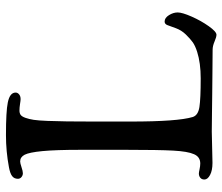

<svg xmlns="http://www.w3.org/2000/svg" viewBox="-72 -676 764 660"><g transform="rotate(-90 310.0 -346.0)"><path d="M188 0Q166.5 0 133.8 1.2Q101.1 2.4 80.1 2.4Q54.2 2.4 38.6 -5.9Q22.9 -14.2 22.9 -25.4Q22.9 -34.7 29.1 -39.6Q35.2 -44.4 43.5 -44.4Q46.9 -44.4 58.1 -42Q69.3 -39.6 78.1 -39.6Q100.6 -39.6 109.9 -61Q119.6 -82.5 122.3 -132.6Q125 -182.6 125 -294.9V-450.7Q125 -536.6 120.6 -582Q116.2 -627.4 108.2 -643.1Q100.1 -658.7 85 -658.7Q79.1 -658.7 65.4 -654.1Q51.8 -649.4 44.4 -649.4Q37.1 -649.4 31.2 -654.3Q25.4 -659.2 25.4 -666.5Q25.4 -679.2 34.7 -686.3Q43.9 -693.4 65.4 -697.3Q119.6 -707.5 175.3 -707.5Q257.3 -707.5 287.6 -701.2Q321.8 -694.3 321.8 -674.3Q321.8 -667.5 315.7 -662.4Q309.6 -657.2 299.3 -657.2Q294.4 -657.2 282.2 -659.2Q270 -661.1 259.8 -661.1Q251 -661.1 245.1 -657Q239.3 -652.8 234.9 -640.4Q230.5 -627.9 228 -611.8Q225.6 -595.7 224.4 -564Q223.1 -532.2 222.7 -497.8Q222.2 -463.4 222.2 -407.2V-278.8Q222.2 -116.7 237.8 -65.4Q243.7 -46.9 272.2 -42.5Q300.8 -38.1 370.6 -38.1Q423.3 -38.1 461.9 -50.3Q482.9 -57.1 494.6 -65.4Q506.3 -73.7 522 -89.8Q536.1 -104.5 543 -123.3Q549.8 -142.1 553.5 -152.1Q557.1 -162.1 565.9 -162.1Q578.6 -162.1 587.9 -147.2Q597.2 -132.3 597.2 -117.2Q597.2 -101.6 583 -69.3Q568.8 -37.1 550 -10.5Q531.2 16.1 520.5 16.1Q512.7 16.1 497.3 9.5Q481.9 2.9 469.2 2.9Q438 2.9 386.7 2.2Q335.4 1.5 316.4 1.5Q294.4 1.5 251.7 0.7Q209 0 188 0Z"/></g></svg>

Font: Cooper*
Style: Regular
Weight: 400
Designer: Owen Earl
Foundry: indestructible type*
Version: Version 0.001